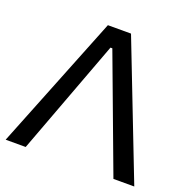

<svg xmlns="http://www.w3.org/2000/svg" viewBox="-140 -762 859 874"><g transform="rotate(20 289.5 -324.5)"><path d="M283 -557 75 0H-22L237 -649H349L601 0H500L292 -557Z"/></g></svg>

Font: Gamestation Display
Style: Regular
Weight: 400
Designer: Jonas Hecksher
Foundry: Jonas Hecksher, Playtypeª, e-types AS
Version: Version 1.003